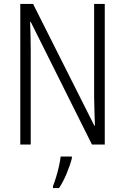

<svg xmlns="http://www.w3.org/2000/svg" viewBox="-20 -734 634 975"><path d="M512 0H447L136 -623H133Q134 -590 135 -555Q136 -520 136 -480V0H83V-714H148L459 -96H462Q461 -132 459.5 -172Q458 -212 458 -242V-714H512ZM345 70Q336 105 318.5 147Q301 189 280 221H249V211Q256 194 264.5 166.5Q273 139 279.5 110Q286 81 288 61H345Z"/></svg>

Font: Noto Sans Devanagari UI Condensed Light
Style: Regular
Weight: 300
Width: 3
Designer: Jelle Bosma - Monotype Design Team
Foundry: Monotype Imaging Inc.
Version: Version 2.004; ttfautohint (v1.8.4.7-5d5b)